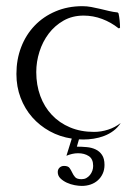

<svg xmlns="http://www.w3.org/2000/svg" viewBox="-20 -446 436 628"><path d="M253.4 -395Q216.8 -395 188 -378.7Q159.2 -362.3 139.4 -336.2Q119.6 -310.1 109.1 -277.1Q98.6 -244.1 98.6 -210.4Q98.6 -168 111.8 -132.1Q125 -96.2 149.7 -70.1Q174.3 -43.9 209.2 -29.3Q244.1 -14.6 287.6 -14.6Q311 -14.6 333.7 -22Q356.4 -29.3 375 -43.9Q365.2 -28.8 351.3 -18.3Q337.4 -7.8 320.8 -1.5Q304.2 4.9 286.6 7.6Q269 10.3 252 10.3Q248 10.3 244.9 10Q241.7 9.8 238.3 9.8L231.4 33.7Q247.6 33.7 263.7 35.2Q279.8 36.6 292.7 42.7Q305.7 48.8 313.7 60.8Q321.8 72.8 321.8 93.3Q321.8 109.4 315.9 122.1Q310.1 134.8 300 143.8Q290 152.8 276.4 157.5Q262.7 162.1 247.6 162.1Q237.8 162.1 224.4 159.7Q210.9 157.2 198.7 151.6Q186.5 146 177.7 137.5Q168.9 128.9 168.9 116.7Q168.9 107.9 174.8 102.3Q180.7 96.7 189.5 96.7Q202.6 96.7 207.5 103.5Q212.4 110.4 216.1 118.4Q219.7 126.5 225.6 133.3Q231.4 140.1 246.6 140.1Q255.4 140.1 262.2 136.5Q269 132.8 274.2 126.5Q279.3 120.1 282 112.5Q284.7 105 284.7 96.7Q284.7 73.7 270.3 64.5Q255.9 55.2 235.4 55.2Q225.6 55.2 216.1 57.4Q206.5 59.6 197.3 63.5L214.8 7.3Q175.8 1.5 142.6 -16.8Q109.4 -35.2 85.2 -62.7Q61 -90.3 47.4 -126.2Q33.7 -162.1 33.7 -204.1Q33.7 -251.5 49.3 -292Q64.9 -332.5 93.5 -362.3Q122.1 -392.1 161.9 -408.9Q201.7 -425.8 249.5 -425.8Q264.2 -425.8 278.6 -423.1Q293 -420.4 307.4 -417Q321.8 -413.6 335.9 -410.2Q350.1 -406.7 364.7 -405.3L367.7 -402.3Q370.1 -391.1 371.3 -379.2Q372.6 -367.2 372.6 -355.5L370.1 -353.5H367.7Q343.3 -373 314 -384Q284.7 -395 253.4 -395Z"/></svg>

Font: CAT Linz
Style: Regular
Weight: 400
Designer: Peter Wiegel
Foundry: Peter Wiegel
Version: Version 1.08